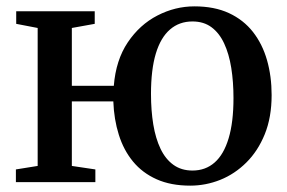

<svg xmlns="http://www.w3.org/2000/svg" viewBox="-20 -573 904 604"><path d="M578.5 11Q517.5 11 472.8 -9Q428 -29 398.5 -64.8Q369 -100.5 353.8 -149Q338.5 -197.5 336.5 -254H206V-51L280 -40V0H30V-40L98.5 -51V-485L31 -498V-537.5H278V-498L206 -485V-303H338Q344.5 -384 382 -439.8Q419.5 -495.5 475.2 -524.2Q531 -553 591.5 -553Q654.5 -553 700.2 -531.8Q746 -510.5 775.8 -472.5Q805.5 -434.5 820 -383.8Q834.5 -333 834.5 -274Q834.5 -204 813 -151Q791.5 -98 755 -61.8Q718.5 -25.5 672.8 -7.2Q627 11 578.5 11ZM585.5 -36.5Q626.5 -36.5 655.2 -61.8Q684 -87 699.2 -137.8Q714.5 -188.5 714.5 -264.5Q714.5 -315.5 707.5 -359.5Q700.5 -403.5 685.2 -436.2Q670 -469 645.5 -487.2Q621 -505.5 585.5 -505.5Q544 -505.5 514.8 -480.2Q485.5 -455 470.2 -404.5Q455 -354 455 -277.5Q455 -225.5 462.2 -181.5Q469.5 -137.5 485 -105Q500.5 -72.5 525.5 -54.5Q550.5 -36.5 585.5 -36.5Z"/></svg>

Font: Merriweather 60pt Medium
Style: Regular
Weight: 500
Version: Version 2.100